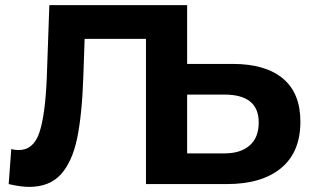

<svg xmlns="http://www.w3.org/2000/svg" viewBox="-20 -720 1225 751"><path d="M1155 -244Q1155 -125 1079.5 -62.5Q1004 0 867 0H551V-568H311L306 -422Q301 -273 282 -180.5Q263 -88 218.5 -38.5Q174 11 94 11Q61 11 14 0L24 -137Q37 -133 53 -133Q111 -133 134 -201.5Q157 -270 163 -416L173 -700H712V-470H890Q1018 -470 1086.5 -413Q1155 -356 1155 -244ZM992 -241Q992 -350 858 -350H712V-120H858Q921 -120 956.5 -151Q992 -182 992 -241Z"/></svg>

Font: CMG Sans
Style: Bold
Weight: 700
Designer: Julieta Ulanovsky
Foundry: Julieta Ulanovsky
Version: Version 7.200